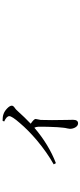

<svg xmlns="http://www.w3.org/2000/svg" viewBox="427 -1016 645 1540"><g transform="rotate(-90 750.0 -246.5)"><path d="M530.3 56.6Q510.7 56.6 498 35.2Q486.3 15.6 486.3 -8.8Q486.3 -14.6 489.3 -28.3Q494.1 -47.9 495.1 -61.5Q500 -99.6 502 -170.9Q503.9 -231.4 502.9 -262.7Q502 -281.2 495.1 -293.9Q360.4 -178.7 210.9 -121.1L201.2 -138.7Q296.9 -192.4 393.6 -273.4Q475.6 -342.8 533.2 -411.1Q587.9 -473.6 587.9 -495.1Q587.9 -516.6 544.9 -536.1L550.8 -548.8Q584 -548.8 602.5 -542Q627 -534.2 649.4 -512.7Q671.9 -491.2 671.9 -474.6Q671.9 -463.9 657.2 -453.1Q645.5 -445.3 637.7 -437.5Q574.2 -367.2 527.3 -323.2Q565.4 -296.9 565.4 -284.2Q565.4 -279.3 562.5 -268.6Q558.6 -253.9 557.6 -243.2Q554.7 -166 557.6 -34.2Q558.6 3.9 558.6 15.6Q558.6 56.6 530.3 56.6Z"/></g></svg>

Font: Bpmf Zihi Box R
Style: R
Weight: 400
Foundry: But Ko
Version: Version 1.320